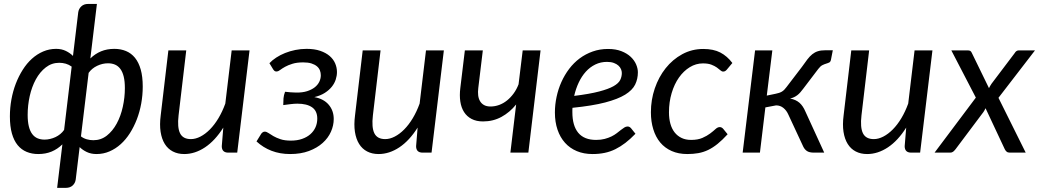

<svg xmlns="http://www.w3.org/2000/svg" viewBox="-20 -756 5146 951"><path d="M289 -41Q265 -17.5 235.5 -5.2Q206 7 169.5 7Q138 7 112 -3.8Q86 -14.5 67.5 -37Q49 -59.5 39 -94.8Q29 -130 29 -179.5Q29 -222 36.5 -263.2Q44 -304.5 58.2 -341.5Q72.5 -378.5 92.5 -410.2Q112.5 -442 138 -465Q163.5 -488 193.8 -501Q224 -514 258 -514Q285 -514 306 -503.8Q327 -493.5 341.5 -479L367.5 -695Q370 -712.5 382.8 -724.5Q395.5 -736.5 416.5 -736.5H460L427.5 -466.5Q451 -489.5 480.5 -501.8Q510 -514 546.5 -514Q578 -514 604 -503.2Q630 -492.5 648.5 -469.8Q667 -447 677 -411.8Q687 -376.5 687 -327Q687 -284.5 679.5 -243.2Q672 -202 657.8 -165Q643.5 -128 623.5 -96.5Q603.5 -65 578 -42Q552.5 -19 522.2 -6Q492 7 458 7Q431 7 410 -3Q389 -13 374.5 -27.5L355 133.5Q352.5 151 339.8 162.8Q327 174.5 306 174.5H263ZM201 -64.5Q214.5 -64.5 228.2 -67.8Q242 -71 254.8 -77Q267.5 -83 278.5 -92Q289.5 -101 297.5 -112.5L335 -426Q321.5 -436 305.8 -440.5Q290 -445 273.5 -445Q236 -445 206.8 -422.2Q177.5 -399.5 157.5 -362.8Q137.5 -326 127.2 -280Q117 -234 117 -187Q117 -153.5 122.8 -130.2Q128.5 -107 139.5 -92.2Q150.5 -77.5 166 -71Q181.5 -64.5 201 -64.5ZM515 -442.5Q487.5 -442.5 461.2 -430Q435 -417.5 419 -395L381 -80.5Q394 -70.5 410 -66Q426 -61.5 442.5 -61.5Q480 -61.5 509 -84.2Q538 -107 558 -143.8Q578 -180.5 588.2 -226.8Q598.5 -273 598.5 -319.5Q598.5 -353 592.8 -376.5Q587 -400 576.2 -414.5Q565.5 -429 550 -435.8Q534.5 -442.5 515 -442.5Z M902.5 -506.5 864.5 -184.5Q857.5 -125 871.8 -96Q886 -67 925.5 -67Q948.5 -67 972.8 -79.5Q997 -92 1019.8 -115Q1042.5 -138 1062 -170.5Q1081.5 -203 1096 -243L1127.5 -506.5H1216L1155 0H1111Q1078.5 0 1078.5 -32L1086 -124Q1045.5 -59.5 995.5 -26.2Q945.5 7 892.5 7Q860.5 7 836 -5.8Q811.5 -18.5 796.2 -43Q781 -67.5 775.5 -103Q770 -138.5 776 -184.5L814 -506.5Z M1314.5 -443Q1328.5 -458 1348.5 -471Q1368.5 -484 1392.2 -493.5Q1416 -503 1443 -508.5Q1470 -514 1498.5 -514Q1538 -514 1566.2 -504.2Q1594.5 -494.5 1613 -478.5Q1631.5 -462.5 1640.2 -441.8Q1649 -421 1649 -399Q1649 -381 1643 -362.2Q1637 -343.5 1623.8 -326.8Q1610.5 -310 1589.2 -296.2Q1568 -282.5 1537 -275Q1583.5 -266.5 1608.2 -237.2Q1633 -208 1633 -166.5Q1633 -134.5 1619.2 -103.5Q1605.5 -72.5 1578.2 -48Q1551 -23.5 1510.5 -8.2Q1470 7 1417 7Q1367 7 1325.2 -9Q1283.5 -25 1250.5 -55.5L1273 -92Q1275.5 -96.5 1280.5 -100.2Q1285.5 -104 1291 -104Q1300 -104 1310 -97Q1320 -90 1334.2 -81.8Q1348.5 -73.5 1369.2 -66.5Q1390 -59.5 1421 -59.5Q1452 -59.5 1476.2 -68Q1500.5 -76.5 1517.2 -91.2Q1534 -106 1542.8 -125.8Q1551.5 -145.5 1551.5 -168.5Q1551.5 -206.5 1525.8 -224.5Q1500 -242.5 1453 -242.5Q1438 -242.5 1419.2 -240.2Q1400.5 -238 1383 -235.5Q1383 -252.5 1384.2 -268.8Q1385.5 -285 1392 -301.5Q1406 -300 1419.2 -298.8Q1432.5 -297.5 1446.5 -297.5Q1477.5 -297 1500.5 -304.2Q1523.5 -311.5 1538.8 -323.5Q1554 -335.5 1561.5 -351Q1569 -366.5 1569 -383Q1569 -396 1564.5 -407.5Q1560 -419 1549.5 -427.8Q1539 -436.5 1522.5 -441.8Q1506 -447 1482 -447Q1450.5 -447 1428.8 -440.2Q1407 -433.5 1392.2 -425.2Q1377.5 -417 1368 -409.8Q1358.5 -402.5 1352 -402Q1346.5 -401.5 1342.2 -403.2Q1338 -405 1333 -412.5L1314.5 -443Z M1865 -506.5 1827 -184.5Q1820 -125 1834.2 -96Q1848.5 -67 1888 -67Q1911 -67 1935.2 -79.5Q1959.5 -92 1982.2 -115Q2005 -138 2024.5 -170.5Q2044 -203 2058.5 -243L2090 -506.5H2178.5L2117.5 0H2073.5Q2041 0 2041 -32L2048.5 -124Q2008 -59.5 1958 -26.2Q1908 7 1855 7Q1823 7 1798.5 -5.8Q1774 -18.5 1758.8 -43Q1743.5 -67.5 1738 -103Q1732.5 -138.5 1738.5 -184.5L1776.5 -506.5Z M2282.5 -506.5H2371.5L2349 -320Q2346.5 -300.5 2348.5 -283.8Q2350.5 -267 2357.8 -254.8Q2365 -242.5 2377.8 -235.5Q2390.5 -228.5 2409.5 -228.5Q2431.5 -228.5 2452.5 -236.2Q2473.5 -244 2491.5 -258.5Q2509.5 -273 2524.2 -293.2Q2539 -313.5 2548.5 -338.5L2569 -506.5H2657.5L2597 0H2508L2536.5 -238.5Q2505 -199.5 2463.8 -177Q2422.5 -154.5 2372.5 -154.5Q2339.5 -154.5 2316 -166.8Q2292.5 -179 2278.5 -201Q2264.5 -223 2260 -253.2Q2255.5 -283.5 2260 -320Z M3139.5 -398Q3139.5 -365 3126 -337.2Q3112.5 -309.5 3076.5 -287.2Q3040.5 -265 2977.5 -248.5Q2914.5 -232 2815.5 -222Q2815 -216.5 2815 -211.2Q2815 -206 2815 -200.5Q2815 -133.5 2844.2 -98.2Q2873.5 -63 2932.5 -63Q2956.5 -63 2975.2 -68Q2994 -73 3008.8 -80.2Q3023.5 -87.5 3034.8 -96.2Q3046 -105 3055.2 -112.2Q3064.5 -119.5 3072.5 -124.5Q3080.5 -129.5 3088.5 -129.5Q3098 -129.5 3105.5 -121L3127.5 -93.5Q3102 -67 3077.5 -48.2Q3053 -29.5 3027.8 -17Q3002.5 -4.5 2974.8 1.2Q2947 7 2915 7Q2871.5 7 2837 -7.5Q2802.5 -22 2778.5 -48.8Q2754.5 -75.5 2741.5 -113.5Q2728.5 -151.5 2728.5 -198.5Q2728.5 -237.5 2736.8 -276.2Q2745 -315 2760.8 -350Q2776.5 -385 2799.2 -415Q2822 -445 2851.2 -466.8Q2880.5 -488.5 2915.8 -501Q2951 -513.5 2991.5 -513.5Q3030 -513.5 3058 -502.5Q3086 -491.5 3104 -474.5Q3122 -457.5 3130.8 -437Q3139.5 -416.5 3139.5 -398ZM2986.5 -449.5Q2955 -449.5 2928.5 -436.5Q2902 -423.5 2881.5 -400.8Q2861 -378 2846.5 -347.2Q2832 -316.5 2824 -281Q2901 -290.5 2947.5 -302.8Q2994 -315 3019 -329.2Q3044 -343.5 3052 -360Q3060 -376.5 3060 -394.5Q3060 -403.5 3056 -413.2Q3052 -423 3043.2 -431Q3034.5 -439 3020.5 -444.2Q3006.5 -449.5 2986.5 -449.5Z M3584 -91Q3558 -62.5 3534.5 -43.5Q3511 -24.5 3487.5 -13.2Q3464 -2 3438.8 2.5Q3413.5 7 3384.5 7Q3340.5 7 3306.8 -8Q3273 -23 3250.2 -50.2Q3227.5 -77.5 3215.8 -115.8Q3204 -154 3204 -200Q3204 -261.5 3223.2 -318Q3242.5 -374.5 3277 -418Q3311.5 -461.5 3359.2 -487.5Q3407 -513.5 3463.5 -513.5Q3514 -513.5 3548 -495.8Q3582 -478 3607.5 -444L3579.5 -410.5Q3576 -406.5 3571.8 -404Q3567.5 -401.5 3562 -401.5Q3555 -401.5 3548.2 -407.8Q3541.5 -414 3530.5 -421.8Q3519.5 -429.5 3503.2 -435.8Q3487 -442 3461.5 -442Q3427 -442 3396.5 -423.2Q3366 -404.5 3343 -372Q3320 -339.5 3306.8 -295Q3293.5 -250.5 3293.5 -199.5Q3293.5 -168.5 3300.5 -143.2Q3307.5 -118 3321.5 -100.2Q3335.5 -82.5 3355.8 -72.8Q3376 -63 3403 -63Q3436.5 -63 3459.2 -73Q3482 -83 3497.5 -94.8Q3513 -106.5 3523.8 -116.5Q3534.5 -126.5 3545 -126.5Q3554.5 -126.5 3562 -118L3584 -91Z M3951.5 -424Q3967 -446 3979 -461.8Q3991 -477.5 4003.5 -487.5Q4016 -497.5 4031 -502.2Q4046 -507 4067.5 -507H4105L4096 -461Q4094 -450 4087.8 -446.8Q4081.5 -443.5 4072.8 -441Q4064 -438.5 4053.8 -433.5Q4043.5 -428.5 4033 -414.5L3958.5 -316.5Q3951 -306.5 3944 -298.5Q3937 -290.5 3929.5 -284.8Q3922 -279 3913.2 -274.8Q3904.5 -270.5 3893.5 -268Q3922 -262.5 3939.8 -247Q3957.5 -231.5 3969.5 -203L4062.5 0H4012Q3989 0 3977.2 -7.8Q3965.5 -15.5 3958.5 -30L3884.5 -189Q3876 -208.5 3860.5 -221.2Q3845 -234 3824 -234L3771 -224L3744 0H3658.5L3720 -506.5H3805.5L3778 -282.5L3821.5 -291.5Q3831.5 -293.5 3839 -296Q3846.5 -298.5 3852.8 -302.2Q3859 -306 3864.5 -311.5Q3870 -317 3875.5 -324.5Z M4285 -506.5 4247 -184.5Q4240 -125 4254.2 -96Q4268.5 -67 4308 -67Q4331 -67 4355.2 -79.5Q4379.5 -92 4402.2 -115Q4425 -138 4444.5 -170.5Q4464 -203 4478.5 -243L4510 -506.5H4598.5L4537.5 0H4493.5Q4461 0 4461 -32L4468.5 -124Q4428 -59.5 4378 -26.2Q4328 7 4275 7Q4243 7 4218.5 -5.8Q4194 -18.5 4178.8 -43Q4163.5 -67.5 4158 -103Q4152.5 -138.5 4158.5 -184.5L4196.5 -506.5Z M4813.5 -272.5 4692 -506.5H4771.5Q4781.5 -506.5 4786 -503.8Q4790.5 -501 4793.5 -494L4878.5 -319.5Q4884 -330.5 4891 -341L5005.5 -492.5Q5013.5 -506.5 5026.5 -506.5H5106.5L4925.5 -271.5L5060.5 0H4981.5Q4971.5 0 4965.8 -5Q4960 -10 4956.5 -17.5L4861.5 -220Q4856.5 -209 4851 -201L4713 -17Q4707.5 -10 4701.5 -5Q4695.5 0 4686.5 0H4609Z"/></svg>

Font: Lato
Style: Italic
Weight: 400
Italic angle: -7°
Designer: Lukasz Dziedzic
Foundry: tyPoland Lukasz Dziedzic
Version: Version 2.007; 2014-02-27